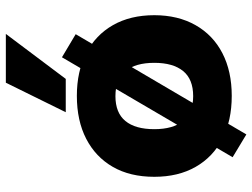

<svg xmlns="http://www.w3.org/2000/svg" viewBox="-123 -679 863 657"><g transform="rotate(-90 308.5 -350.5)"><path d="M309 11Q224 11 162 -21Q100 -53 66 -112.5Q32 -172 32 -254Q32 -337 66 -396Q100 -455 162 -487Q224 -519 309 -519Q393 -519 455 -487Q517 -455 551 -395.5Q585 -336 585 -254Q585 -173 551 -113Q517 -53 455 -21Q393 11 309 11ZM308 -121Q366 -121 394 -155.5Q422 -190 422 -254Q422 -318 394 -352.5Q366 -387 308 -387Q251 -387 223 -353Q195 -319 195 -254Q195 -190 223 -155.5Q251 -121 308 -121ZM177 61 99 14 441 -570 520 -523ZM253 -557 354 -762H521L367 -557Z"/></g></svg>

Font: Mulish ExtraLight Black
Style: Regular
Weight: 900
Version: Version 3.603